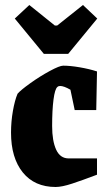

<svg xmlns="http://www.w3.org/2000/svg" viewBox="-20 -734 428 766"><path d="M24 -205Q24 -249 31.5 -291.5Q39 -334 50 -360Q63 -375 101.5 -402.5Q140 -430 179 -451Q218 -472 232 -472Q260 -472 298 -465.5Q336 -459 367 -449L364 -295H278L261 -376Q235 -391 220 -391Q213 -391 209 -387Q199 -379 193.5 -337Q188 -295 188 -231Q188 -172 204 -137Q220 -102 254 -102H367V-37Q309 -15 268 -1.5Q227 12 202 12Q118 12 71 -46Q24 -104 24 -205ZM155 -519 39 -660 97 -714 199 -632H208L311 -714L368 -660L252 -519Z"/></svg>

Font: Grenze ExtraBold
Style: Regular
Weight: 800
Designer: Renata Polastri
Foundry: Omnibus-Type
Version: Version 1.002; ttfautohint (v1.8)